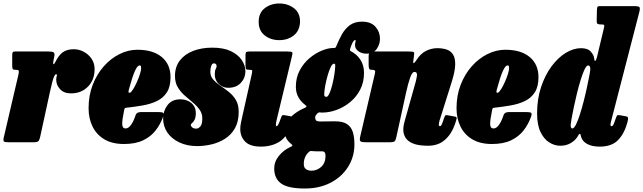

<svg xmlns="http://www.w3.org/2000/svg" viewBox="-40 -815 3686 1100"><path d="M47 -520H238.5Q257.5 -520 266.2 -515.5Q275 -511 271 -492L266.5 -469Q263 -451.5 266.2 -447.8Q269.5 -444 277 -459.5Q296 -498.5 320.2 -515.8Q344.5 -533 382.5 -533Q412 -533 439.2 -518.8Q466.5 -504.5 484.2 -478.8Q502 -453 502 -419Q502 -357.5 464 -318.8Q426 -280 366.5 -280Q325.5 -280 303.5 -304.8Q281.5 -329.5 282 -360Q282.5 -370.5 284.2 -375.2Q286 -380 286 -385Q286 -390 282 -390Q271 -390 259.2 -343.8Q247.5 -297.5 225.5 -193.5L191 -35Q187 -15.5 181.5 -7.8Q176 0 152 0H10Q-11.5 0 -17 -4.2Q-22.5 -8.5 -19 -25L65.5 -387Q69.5 -405 67.5 -410Q65.5 -415 51 -415H48Q35.5 -415 32.8 -419.8Q30 -424.5 30 -441V-499.5Q30 -511 33 -515.5Q36 -520 47 -520Z M467.5 -195Q467.5 -268 491.2 -329.2Q515 -390.5 555 -435.5Q595 -480.5 645 -505.2Q695 -530 747 -530Q837 -530 887 -488Q937 -446 937 -373Q937 -318.5 916 -286Q895 -253.5 859.2 -236.2Q823.5 -219 777.8 -211Q732 -203 682.5 -197.5Q675.5 -197 674 -193.8Q672.5 -190.5 671 -182.5Q659.5 -127 660.2 -103Q661 -79 679.5 -79Q696 -79 711 -100Q726 -121 737 -155.5Q742.5 -173 768 -173H868.5Q890.5 -173 895.5 -167.8Q900.5 -162.5 894 -145Q879 -103 851.8 -67.8Q824.5 -32.5 780.2 -11.2Q736 10 670 10Q602.5 10 557.5 -17Q512.5 -44 490 -90.5Q467.5 -137 467.5 -195ZM706 -284.5Q713.5 -288.5 724 -305.8Q734.5 -323 744.8 -346Q755 -369 761.8 -390.5Q768.5 -412 768.5 -424Q768.5 -431 767.5 -435.5Q766.5 -440 759.5 -440Q747.5 -440 733 -408.5Q718.5 -377 698 -301Q692 -278 706 -284.5Z M1119 -132.5Q1120 -163 1104.2 -185.5Q1088.5 -208 1065 -227.5Q1041.5 -247 1018 -267.8Q994.5 -288.5 978.5 -315.2Q962.5 -342 962.5 -380Q962.5 -432 990.2 -468.2Q1018 -504.5 1066.2 -523.2Q1114.5 -542 1176.5 -542Q1241 -542 1283 -521.8Q1325 -501.5 1345.5 -470.2Q1366 -439 1366 -406Q1366 -368.5 1339.8 -340.2Q1313.5 -312 1267 -312Q1236 -312 1213 -334.2Q1190 -356.5 1190.5 -390Q1191 -412 1195.8 -419.5Q1200.5 -427 1201 -436Q1201 -452 1185 -452Q1176 -452 1170.8 -439.2Q1165.5 -426.5 1165 -406Q1164.5 -379 1180.8 -360.2Q1197 -341.5 1221.2 -325Q1245.5 -308.5 1270 -289.2Q1294.5 -270 1311 -242.8Q1327.5 -215.5 1327.5 -174Q1327.5 -118 1306 -80.2Q1284.5 -42.5 1249 -20Q1213.5 2.5 1171.8 12.2Q1130 22 1089.5 22Q1032 22 988 1.2Q944 -19.5 919.2 -55.2Q894.5 -91 894.5 -136Q894.5 -179.5 919.8 -212.8Q945 -246 993.5 -246Q1032 -246 1057 -224.2Q1082 -202.5 1082 -167Q1081.5 -140.5 1074.2 -127.8Q1067 -115 1060 -109.5Q1053 -104 1053 -99Q1053 -92.5 1061.2 -85.2Q1069.5 -78 1084.5 -78Q1096 -78 1107.2 -90Q1118.5 -102 1119 -132.5Z M1442 -690Q1442 -741 1476.8 -768Q1511.5 -795 1560 -795Q1609 -795 1644.2 -768Q1679.5 -741 1679 -690Q1677 -639 1643 -612Q1609 -585 1560 -585Q1511.5 -585 1476.8 -612Q1442 -639 1442 -690ZM1632 -490 1544.5 -126Q1543.5 -121.5 1542 -113.2Q1540.5 -105 1540.5 -101Q1540.5 -92 1545 -92Q1553.5 -92 1568 -135.5Q1573 -150 1576.8 -153.5Q1580.5 -157 1590.5 -155L1627 -148.5Q1639.5 -146.5 1638 -134.2Q1636.5 -122 1631 -106Q1606.5 -31.5 1561.2 -3.2Q1516 25 1454.5 25Q1393 25 1364.8 -3.5Q1336.5 -32 1336.5 -77Q1336.5 -91.5 1340.2 -110Q1344 -128.5 1346.5 -140L1401.5 -386Q1405.5 -404.5 1405 -409.8Q1404.5 -415 1393 -415H1390Q1374.5 -415 1370.5 -419.2Q1366.5 -423.5 1366.5 -440V-499Q1366.5 -513.5 1371.2 -516.8Q1376 -520 1390 -520H1606Q1631 -520 1634.2 -515.2Q1637.5 -510.5 1632 -490Z M1531 150Q1531 111 1558 77.8Q1585 44.5 1623 27.5Q1634.5 22 1635.2 19.2Q1636 16.5 1629 10.5Q1607.5 -7 1599 -25.5Q1590.5 -44 1590.5 -64Q1590.5 -94 1606.8 -119.5Q1623 -145 1648.8 -164.2Q1674.5 -183.5 1703 -195.5Q1714.5 -200.5 1715.5 -204.2Q1716.5 -208 1709.5 -213Q1684 -232 1669.5 -258Q1655 -284 1655 -317.5Q1655 -370.5 1677.2 -412Q1699.5 -453.5 1733.5 -482Q1767.5 -510.5 1804 -525.2Q1840.5 -540 1869 -540H1871.5Q1880 -540 1882.2 -542.2Q1884.5 -544.5 1888.5 -554.5Q1901.5 -587 1919 -618.5Q1936.5 -650 1964 -670.5Q1991.5 -691 2034 -691Q2085.5 -691 2111.2 -661.5Q2137 -632 2137 -593Q2137 -561 2118 -534.2Q2099 -507.5 2059 -507.5Q2031.5 -507.5 2012.5 -522Q1993.5 -536.5 1994 -558Q1994.5 -568.5 1997 -577Q1999.5 -585.5 1994.5 -585.5Q1989 -585.5 1983.2 -576.5Q1977.5 -567.5 1973.5 -556.5Q1969.5 -545.5 1967.5 -540Q1964.5 -531 1964.8 -527.8Q1965 -524.5 1970 -521.5Q2004 -504.5 2024.8 -472.8Q2045.5 -441 2045.5 -398Q2045.5 -343.5 2023.5 -301.2Q2001.5 -259 1965.8 -229.8Q1930 -200.5 1888 -185.2Q1846 -170 1806 -170Q1804.5 -170 1800.5 -170.2Q1796.5 -170.5 1792 -171Q1785.5 -172 1778 -165Q1774.5 -161.5 1770 -155.2Q1765.5 -149 1765.5 -142Q1765.5 -134.5 1769.5 -126.8Q1773.5 -119 1797 -119Q1814 -119 1835.5 -119.5Q1857 -120 1879 -120Q1925 -120 1949 -103.5Q1973 -87 1981.8 -57.2Q1990.5 -27.5 1990.5 12Q1990.5 83.5 1954.2 141Q1918 198.5 1854 231.8Q1790 265 1706.5 265Q1610 265 1570.5 236.2Q1531 207.5 1531 150ZM1817.5 -276.5Q1817 -266.5 1820.8 -263.2Q1824.5 -260 1829.5 -260Q1838.5 -260 1847.5 -280Q1856.5 -300 1863.8 -329.5Q1871 -359 1875.5 -388Q1880 -417 1880.5 -435Q1881 -444.5 1879.5 -447.2Q1878 -450 1873 -450Q1864 -450 1854.5 -430.2Q1845 -410.5 1836.8 -381.5Q1828.5 -352.5 1823.2 -323.5Q1818 -294.5 1817.5 -276.5ZM1730.5 55Q1701 81 1700.5 123Q1700 146 1713.5 154.5Q1727 163 1744.5 163Q1776 163 1800.2 141Q1824.5 119 1825 79Q1825.5 52 1805.5 52H1783Q1775.5 52 1768.5 51.8Q1761.5 51.5 1754 51Q1747 50 1741.5 50Q1736 50 1730.5 55Z M2106.5 -520H2302.5Q2327.5 -520 2331.2 -515.5Q2335 -511 2331 -489L2330 -483Q2325 -454 2329.5 -453.2Q2334 -452.5 2345 -469.5Q2368.5 -507 2399.8 -523Q2431 -539 2465.5 -539Q2495 -539 2518.8 -531.2Q2542.5 -523.5 2555.8 -502.2Q2569 -481 2567.8 -442.2Q2566.5 -403.5 2546.5 -341L2478.5 -125Q2476.5 -118.5 2475.2 -111.2Q2474 -104 2474 -101Q2474 -92 2480.5 -92Q2486 -92 2490.2 -100.8Q2494.5 -109.5 2501.5 -131Q2507.5 -148.5 2510.5 -152.8Q2513.5 -157 2525.5 -154.5L2566.5 -147Q2578 -145 2576.2 -136Q2574.5 -127 2566.5 -103.5Q2548 -48.5 2509.5 -14.2Q2471 20 2412.5 20Q2357.5 20 2326.5 7.2Q2295.5 -5.5 2283 -26.5Q2270.5 -47.5 2270.5 -73Q2271 -87.5 2273.5 -100.8Q2276 -114 2279.5 -125L2331.5 -310Q2346 -358 2348.8 -380.5Q2351.5 -403 2334 -403Q2321.5 -403 2309.8 -370.2Q2298 -337.5 2286.2 -283.2Q2274.5 -229 2260 -163.5L2231 -31Q2227 -11.5 2221 -5.8Q2215 0 2191.5 0H2059.5Q2030.5 0 2024.8 -5.8Q2019 -11.5 2024 -34L2108 -394Q2111.5 -408 2106.8 -411.5Q2102 -415 2091.5 -415H2089.5Q2078.5 -415 2075.2 -421.2Q2072 -427.5 2072 -443V-489Q2072 -511.5 2078.5 -515.8Q2085 -520 2106.5 -520Z M2575.5 -195Q2575.5 -268 2599.2 -329.2Q2623 -390.5 2663 -435.5Q2703 -480.5 2753 -505.2Q2803 -530 2855 -530Q2945 -530 2995 -488Q3045 -446 3045 -373Q3045 -318.5 3024 -286Q3003 -253.5 2967.2 -236.2Q2931.5 -219 2885.8 -211Q2840 -203 2790.5 -197.5Q2783.5 -197 2782 -193.8Q2780.5 -190.5 2779 -182.5Q2767.5 -127 2768.2 -103Q2769 -79 2787.5 -79Q2804 -79 2819 -100Q2834 -121 2845 -155.5Q2850.5 -173 2876 -173H2976.5Q2998.5 -173 3003.5 -167.8Q3008.5 -162.5 3002 -145Q2987 -103 2959.8 -67.8Q2932.5 -32.5 2888.2 -11.2Q2844 10 2778 10Q2710.5 10 2665.5 -17Q2620.5 -44 2598 -90.5Q2575.5 -137 2575.5 -195ZM2814 -284.5Q2821.5 -288.5 2832 -305.8Q2842.5 -323 2852.8 -346Q2863 -369 2869.8 -390.5Q2876.5 -412 2876.5 -424Q2876.5 -431 2875.5 -435.5Q2874.5 -440 2867.5 -440Q2855.5 -440 2841 -408.5Q2826.5 -377 2806 -301Q2800 -278 2814 -284.5Z M3555 -116Q3538 -51 3501.5 -13Q3465 25 3395.5 25Q3353.5 25 3325.8 10.8Q3298 -3.5 3289.5 -30Q3288 -35.5 3287 -40.5Q3286 -45.5 3283.5 -47Q3279 -50 3275.2 -42.8Q3271.5 -35.5 3266.5 -28.5Q3252 -7.5 3227.2 6.2Q3202.5 20 3170 20Q3137 20 3106.5 0.8Q3076 -18.5 3056.5 -59.2Q3037 -100 3037 -165Q3037 -247.5 3059.8 -316Q3082.5 -384.5 3119.5 -434.5Q3156.5 -484.5 3201 -511.8Q3245.5 -539 3289 -539Q3328 -539 3345.5 -518.5Q3363 -498 3364 -480.5Q3365 -465 3370 -466.2Q3375 -467.5 3380 -487L3420.5 -656.5Q3423.5 -669 3420.8 -672Q3418 -675 3404 -675H3401Q3388 -675 3383 -678.8Q3378 -682.5 3378.5 -699.5L3380 -758.5Q3380.5 -771.5 3383.2 -775.8Q3386 -780 3396.5 -780H3591Q3618 -780 3623.2 -774.5Q3628.5 -769 3623 -747L3462.5 -126Q3457.5 -108.5 3457.5 -101Q3457.5 -92 3462.5 -92Q3471 -92 3476.2 -104.8Q3481.5 -117.5 3490.5 -143.5Q3494.5 -155 3499.2 -155.5Q3504 -156 3511 -155L3546.5 -148.5Q3557.5 -146.5 3558.2 -138.8Q3559 -131 3555 -116ZM3342 -420Q3342 -428 3339.2 -434Q3336.5 -440 3329.5 -440Q3320 -440 3309 -417Q3298 -394 3286.8 -357.5Q3275.5 -321 3265.2 -279Q3255 -237 3247 -198.5Q3239 -160 3234.2 -133Q3229.5 -106 3229.5 -100Q3229 -79 3239 -79Q3248.5 -79 3259.8 -101.2Q3271 -123.5 3282.5 -159.5Q3294 -195.5 3304.5 -236.8Q3315 -278 3323.2 -316.8Q3331.5 -355.5 3336.8 -383.5Q3342 -411.5 3342 -420Z"/></svg>

Font: Besley* Condensed Fatface
Style: Italic
Weight: 900
Width: 3
Italic angle: -13°
Designer: Owen Earl
Foundry: indestructible type*
Version: Version 3.000; ttfautohint (v1.8.3)